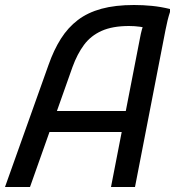

<svg xmlns="http://www.w3.org/2000/svg" viewBox="-22 -748 704 768"><path d="M-2 0 172 -488Q193 -548 221.5 -593Q250 -638 289.5 -668Q329 -698 384 -713Q439 -728 514 -728Q550 -728 585.5 -724.5Q621 -721 658 -712V-700Q648 -670 640 -628Q632 -586 626 -556L518 0H422L538 -596Q541 -613 545.5 -629.5Q550 -646 560 -660L568 -632Q559 -638 538 -641Q517 -644 494 -644Q428 -644 384.5 -624.5Q341 -605 314 -568.5Q287 -532 268 -480L98 0ZM156 -220 184 -304H500L484 -220Z"/></svg>

Font: Kufam
Style: Italic
Weight: 400
Italic angle: -11°
Designer: Artur Schmal
Foundry: Original Type
Version: Version 1.301; ttfautohint (v1.8.3)